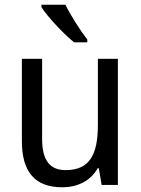

<svg xmlns="http://www.w3.org/2000/svg" viewBox="-20 -786 599 816"><path d="M258 -766H156V-756C180 -717 251 -641 295 -606H351V-618C322 -655 280 -721 258 -766ZM481 -536H396V-255C396 -129 361 -63 259 -63C191 -63 159 -106 159 -195V-536H73V-186C73 -56 128 10 245 10C307 10 365 -16 395 -71H400L412 0H481Z"/></svg>

Font: Noto Sans Gujarati UI SemiCondensed
Style: Regular
Weight: 400
Width: 4
Designer: Jelle Bosma - Monotype Design Team, Universal Thirst
Foundry: Monotype Imaging Inc.
Version: Version 2.106